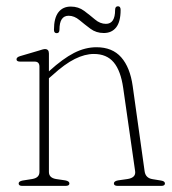

<svg xmlns="http://www.w3.org/2000/svg" viewBox="-20 -608 564 628"><path d="M140 -433V-374.5L141.5 -376Q185.5 -416 222 -434.8Q258.5 -453.5 295.5 -453.5Q347.5 -453.5 376.5 -420.5Q405.5 -387.5 414 -326.5L453 -48Q456 -25.5 479 -22L506.5 -17.5Q519.5 -15.5 519.5 -8Q519.5 0 507.5 0H365Q352.5 0 352.5 -8Q352.5 -15.5 366 -18L397.5 -22.5Q425 -27 422 -48L383 -320Q375 -376.5 352 -404Q329 -431.5 287 -431.5Q257.5 -431.5 224.8 -415.2Q192 -399 151.5 -362L140 -352V-45.5Q140 -26.5 163 -22.5L193.5 -18Q207 -15.5 207 -8Q207 0 194.5 0H52.5Q41 0 41 -8Q41 -15 54 -17.5L85.5 -22.5Q109 -26.5 109 -45.5V-390Q109 -406.5 93.5 -406.5H46Q34 -406.5 34 -414Q34 -421 46 -424.5L105.5 -442Q113 -444.5 118.5 -446Q124 -447.5 127 -447.5Q140 -447.5 140 -433ZM319.5 -500Q294.5 -500 275.8 -514Q257 -528 240 -542.2Q223 -556.5 204.5 -556.5Q174.5 -556.5 174.5 -511Q174.5 -499.5 165.5 -499.5Q156.5 -499.5 156.5 -510.5Q156.5 -549 171 -567.8Q185.5 -586.5 211.5 -586.5Q236.5 -586.5 255.2 -572.5Q274 -558.5 290.8 -544.2Q307.5 -530 326.5 -530Q356.5 -530 356.5 -575.5Q356.5 -587.5 366 -587.5Q374.5 -587.5 374.5 -575.5Q374.5 -537 360 -518.5Q345.5 -500 319.5 -500Z"/></svg>

Font: Fraunces 72pt Soft Thin
Style: Regular
Weight: 100
Version: Version 1.000;[b76b70a41]